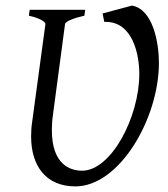

<svg xmlns="http://www.w3.org/2000/svg" viewBox="-20 -650 598 685"><path d="M451 -630 346 -602 352 -572H357C453 -572 477 -457 477 -386C477 -233 377 -41 273 -41C230 -41 165 -63 165 -186C165 -203 166 -221 169 -241L212 -564C213 -574 245 -586 281 -594L284 -615H86L83 -594C132 -583 142 -569 142 -565V-564L95 -217C92 -198 91 -180 91 -163C91 -59 143 15 249 15C406 15 547 -227 547 -426C547 -497 526 -617 451 -630Z"/></svg>

Font: Temporarium
Style: Italic
Weight: 400
Italic angle: -7°
Version: Version 1.1